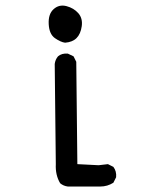

<svg xmlns="http://www.w3.org/2000/svg" viewBox="-20 -560 540 687"><path d="M222.7 107.4Q207 105.5 195.3 95.7Q177.7 66.4 179.7 27.3L175.8 -331.1Q177.7 -346.7 187.5 -358.4Q201.2 -370.1 222.7 -368.2L243.2 -358.4L252.9 -338.9L256.8 27.3L333 31.2L366.2 27.3L385.7 37.1Q397.5 52.7 395.5 74.2L385.7 93.8Q364.3 107.4 338.9 107.4ZM212.9 -407.2Q197.3 -409.2 176.8 -423.3Q156.2 -437.5 154.3 -473.6Q152.3 -509.8 171.9 -527.3Q191.4 -544.9 217.8 -538.1Q244.1 -531.2 260.3 -512.7Q276.4 -494.1 272.5 -466.3Q268.6 -438.5 253.9 -423.8Q239.3 -409.2 212.9 -407.2Z"/></svg>

Font: JasonHandwriting2
Style: Regular
Weight: 400
Version: Version 1.05.10